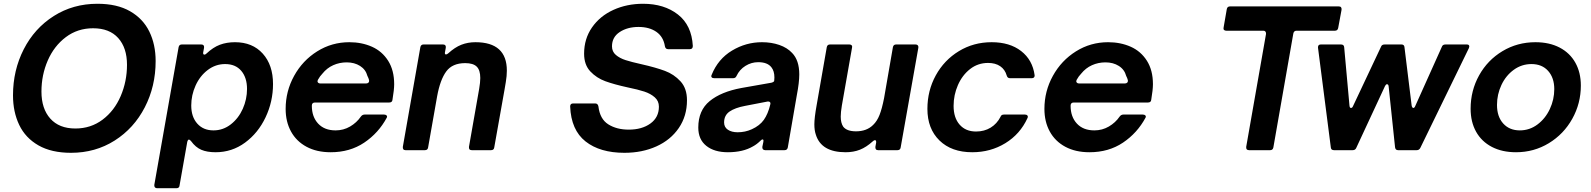

<svg xmlns="http://www.w3.org/2000/svg" viewBox="-20 -797 8444 1019"><path d="M49 -291Q49 -424 106 -535.5Q163 -647 265.5 -712Q368 -777 497 -777Q601 -777 670 -737.5Q739 -698 772.5 -629.5Q806 -561 806 -473Q806 -339 748.5 -227.5Q691 -116 588.5 -51Q486 14 357 14Q253 14 184 -25.5Q115 -65 82 -134Q49 -203 49 -291ZM654 -453Q654 -543 607.5 -595Q561 -647 474 -647Q392 -647 329.5 -600Q267 -553 233.5 -476Q200 -399 200 -311Q200 -220 247 -167.5Q294 -115 380 -115Q462 -115 524.5 -162Q587 -209 620.5 -287Q654 -365 654 -453Z M933 187Q932 202 916 202H814Q806 202 802 197Q798 192 799 184L928 -547Q931 -561 945 -561H1048Q1065 -561 1063 -544L1059 -522L1058 -516Q1058 -507 1065 -507Q1070 -507 1076 -513Q1111 -546 1147 -559.5Q1183 -573 1227 -573Q1320 -573 1374.5 -512.5Q1429 -452 1429 -351Q1429 -258 1389.5 -174.5Q1350 -91 1280.5 -40Q1211 11 1124 11Q1079 11 1048.5 -2Q1018 -15 994 -48Q988 -56 982 -56Q977 -56 974 -45ZM1291 -325Q1291 -385 1260.5 -421Q1230 -457 1175 -457Q1124 -457 1082.5 -425.5Q1041 -394 1018 -343Q995 -292 995 -237Q995 -177 1027 -141Q1059 -105 1113 -105Q1164 -105 1205 -137Q1246 -169 1268.5 -219.5Q1291 -270 1291 -325Z M1496 -219Q1496 -313 1541 -394.5Q1586 -476 1663.5 -524.5Q1741 -573 1834 -573Q1900 -573 1954 -549Q2008 -525 2040 -474.5Q2072 -424 2072 -350Q2072 -321 2063 -268Q2062 -253 2046 -253H1652Q1635 -253 1635 -236Q1635 -177 1668.5 -141Q1702 -105 1761 -105Q1803 -105 1838 -125.5Q1873 -146 1895 -178Q1903 -189 1915 -189H2018Q2027 -189 2031.5 -184.5Q2036 -180 2033 -173Q1989 -91 1913 -40Q1837 11 1735 11Q1661 11 1607 -18Q1553 -47 1524.5 -99Q1496 -151 1496 -219ZM1923 -354Q1931 -354 1935.5 -358.5Q1940 -363 1939 -371Q1936 -383 1930 -394Q1921 -428 1891 -447Q1861 -466 1820 -466Q1782 -466 1748.5 -451Q1715 -436 1691 -406Q1678 -393 1667 -373Q1665 -367 1665 -366Q1665 -361 1669 -357.5Q1673 -354 1680 -354Z M2252 -14Q2250 0 2235 0H2132Q2124 0 2120.5 -5Q2117 -10 2118 -18L2211 -547Q2214 -561 2228 -561H2331Q2348 -561 2346 -544L2342 -522L2341 -516Q2341 -508 2347 -508Q2352 -508 2359 -514Q2394 -546 2428.5 -559.5Q2463 -573 2503 -573Q2670 -573 2670 -422Q2670 -394 2664.5 -361.5Q2659 -329 2658 -323L2603 -14Q2601 0 2586 0H2484Q2467 0 2469 -18L2523 -325Q2529 -360 2529 -383Q2529 -425 2510 -443.5Q2491 -462 2449 -462Q2381 -462 2348.5 -418Q2316 -374 2300 -286Z M3006 -232Q3006 -248 3022 -248H3139Q3153 -248 3156 -232Q3164 -165 3208.5 -137Q3253 -109 3317 -109Q3387 -109 3432 -141.5Q3477 -174 3477 -231Q3477 -261 3455 -280.5Q3433 -300 3399.5 -311Q3366 -322 3312 -333Q3239 -349 3192.5 -366Q3146 -383 3113 -418Q3080 -453 3080 -512Q3080 -591 3122 -651.5Q3164 -712 3235.5 -744.5Q3307 -777 3393 -777Q3505 -777 3578 -720Q3651 -663 3657 -553Q3657 -536 3641 -536H3526Q3512 -536 3509 -551Q3501 -602 3463.5 -628Q3426 -654 3369 -654Q3310 -654 3269 -627Q3228 -600 3228 -551Q3228 -523 3248.5 -505.5Q3269 -488 3300 -478Q3331 -468 3385 -456Q3460 -439 3508.5 -421Q3557 -403 3591.5 -365.5Q3626 -328 3626 -265Q3626 -181 3582.5 -117.5Q3539 -54 3463.5 -20Q3388 14 3294 14Q3164 14 3087.5 -46.5Q3011 -107 3006 -232Z M3686 -120Q3686 -211 3746.5 -260.5Q3807 -310 3915 -330L4074 -358Q4089 -362 4089 -369L4090 -386Q4090 -420 4074 -440Q4053 -467 4004 -467Q3968 -467 3936.5 -447.5Q3905 -428 3889 -394Q3884 -382 3871 -382H3770Q3761 -382 3757 -387Q3753 -392 3757 -400Q3791 -484 3865 -528.5Q3939 -573 4024 -573Q4074 -573 4116 -558.5Q4158 -544 4184 -516Q4222 -477 4222 -402Q4222 -359 4209 -292L4161 -14Q4158 0 4144 0H4041Q4033 0 4029 -5Q4025 -10 4026 -18L4031 -42Q4032 -45 4032 -50Q4032 -57 4027 -57Q4023 -57 4018 -52Q3997 -31 3976 -20Q3923 11 3843 11Q3771 11 3728.5 -23Q3686 -57 3686 -120ZM3970 -111Q4012 -130 4034 -161Q4056 -192 4068 -242Q4069 -244 4069 -248Q4069 -254 4064.5 -256.5Q4060 -259 4053 -258L3934 -235Q3881 -225 3852 -205Q3823 -185 3823 -147Q3823 -122 3843 -108.5Q3863 -95 3895 -95Q3935 -95 3970 -111Z M4310 -82Q4302 -105 4302 -137Q4302 -171 4314 -238L4368 -547Q4371 -561 4385 -561H4488Q4496 -561 4500 -556.5Q4504 -552 4502 -544L4448 -237Q4442 -201 4442 -178Q4442 -145 4455 -125Q4474 -100 4523 -100Q4580 -100 4614 -134Q4635 -154 4648 -187Q4661 -220 4672 -276L4719 -547Q4722 -561 4736 -561H4839Q4847 -561 4851 -556.5Q4855 -552 4854 -544L4760 -14Q4758 0 4743 0H4640Q4632 0 4628.5 -5Q4625 -10 4626 -18L4630 -40V-44Q4630 -53 4624 -53Q4618 -53 4611 -46Q4578 -16 4544 -2.5Q4510 11 4468 11Q4339 11 4310 -82Z M4902 -219Q4902 -316 4946.5 -397Q4991 -478 5069 -525.5Q5147 -573 5243 -573Q5339 -573 5399.5 -526Q5460 -479 5471 -398V-395Q5471 -389 5467 -385.5Q5463 -382 5456 -382H5340Q5327 -382 5323 -396Q5314 -428 5288.5 -445.5Q5263 -463 5224 -463Q5170 -463 5128.5 -430.5Q5087 -398 5064 -345.5Q5041 -293 5041 -235Q5041 -172 5073 -135.5Q5105 -99 5160 -99Q5204 -99 5237.5 -119.5Q5271 -140 5290 -177Q5294 -189 5308 -189H5420Q5429 -189 5433 -183.5Q5437 -178 5433 -170Q5394 -85 5315.5 -37Q5237 11 5140 11Q5030 11 4966 -51.5Q4902 -114 4902 -219Z M5523 -219Q5523 -313 5568 -394.5Q5613 -476 5690.5 -524.5Q5768 -573 5861 -573Q5927 -573 5981 -549Q6035 -525 6067 -474.5Q6099 -424 6099 -350Q6099 -321 6090 -268Q6089 -253 6073 -253H5679Q5662 -253 5662 -236Q5662 -177 5695.5 -141Q5729 -105 5788 -105Q5830 -105 5865 -125.5Q5900 -146 5922 -178Q5930 -189 5942 -189H6045Q6054 -189 6058.5 -184.5Q6063 -180 6060 -173Q6016 -91 5940 -40Q5864 11 5762 11Q5688 11 5634 -18Q5580 -47 5551.5 -99Q5523 -151 5523 -219ZM5950 -354Q5958 -354 5962.5 -358.5Q5967 -363 5966 -371Q5963 -383 5957 -394Q5948 -428 5918 -447Q5888 -466 5847 -466Q5809 -466 5775.5 -451Q5742 -436 5718 -406Q5705 -393 5694 -373Q5692 -367 5692 -366Q5692 -361 5696 -357.5Q5700 -354 5707 -354Z M6738 -14Q6735 0 6721 0H6609Q6592 0 6594 -18L6699 -616V-620Q6699 -626 6695.5 -630Q6692 -634 6685 -634H6488Q6480 -634 6476 -638.5Q6472 -643 6474 -651L6491 -749Q6494 -763 6508 -763H7085Q7102 -763 7100 -745L7082 -648Q7079 -634 7065 -634H6861Q6847 -634 6844 -619Z M7178 -12Q7173 0 7159 0H7060Q7044 0 7043 -15L6975 -544V-546Q6975 -561 6990 -561H7097Q7113 -561 7114 -546L7142 -237Q7143 -224 7150 -224Q7157 -224 7161 -234L7310 -550Q7314 -561 7329 -561H7418Q7433 -561 7434 -546L7472 -237Q7473 -231 7475.5 -227.5Q7478 -224 7481 -224Q7487 -224 7491 -234L7633 -550Q7637 -561 7652 -561H7765Q7778 -561 7778 -550L7776 -542L7518 -12Q7512 0 7499 0H7400Q7386 0 7384 -15L7350 -338Q7349 -350 7341 -350Q7336 -350 7331 -341Z M7785 -220Q7785 -316 7830 -397Q7875 -478 7954 -525.5Q8033 -573 8129 -573Q8203 -573 8257.5 -544.5Q8312 -516 8341 -464Q8370 -412 8370 -343Q8370 -248 8324.5 -166.5Q8279 -85 8200 -37Q8121 11 8026 11Q7952 11 7897.5 -17.5Q7843 -46 7814 -98Q7785 -150 7785 -220ZM8229 -324Q8229 -384 8196.5 -420.5Q8164 -457 8108 -457Q8056 -457 8014 -426.5Q7972 -396 7948.5 -346Q7925 -296 7925 -240Q7925 -178 7958 -141.5Q7991 -105 8046 -105Q8098 -105 8140 -136.5Q8182 -168 8205.5 -218.5Q8229 -269 8229 -324Z"/></svg>

Font: Open Sauce Two
Style: Bold Italic
Weight: 700
Italic angle: -10°
Designer: Alfredo Marco Pradil
Foundry: Creative Sauce Fz LLC
Version: Version 1.477